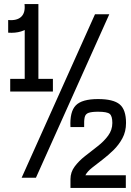

<svg xmlns="http://www.w3.org/2000/svg" viewBox="-20 -870 640 940"><path d="M20 -710V-772Q63 -768 84 -788Q105 -808 100 -850H167Q173 -783 131.5 -744Q90 -705 20 -710ZM30 -422V-484H239V-422ZM101 -435V-850H168V-435ZM86 0 445 -800H515L156 0ZM325 50V7Q325 -27 345.5 -54.5Q366 -82 396.5 -106Q427 -130 458 -154Q489 -178 509.5 -206Q530 -234 530 -268Q530 -302 517 -312.5Q504 -323 460 -323Q429 -323 413.5 -317.5Q398 -312 394.5 -295.5Q391 -279 392 -248H325Q321 -323 351 -354Q381 -385 460 -385Q535 -385 566 -359Q597 -333 597 -268Q597 -226 579.5 -193.5Q562 -161 536 -135.5Q510 -110 482 -88.5Q454 -67 431 -49Q408 -31 398 -12H596V50Z"/></svg>

Font: Victor Mono
Style: Regular
Weight: 400
Monospace: yes
Designer: Rune Bjørnerås
Version: Version 1.561;gftools[0.9.30]